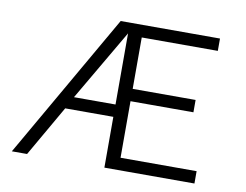

<svg xmlns="http://www.w3.org/2000/svg" viewBox="-75 -793 1151 898"><g transform="rotate(10 500.0 -344.0)"><path d="M428.7 -687.5 33.2 1H105.5L244.1 -240.2H472.7V1H900.4V-57.6H539.1V-326.2H837.9V-384.8H539.1V-628.9H900.4V-687.5ZM472.7 -636.7V-298.8H275.4Z"/></g></svg>

Font: DotumChe
Style: Regular
Weight: 400
Monospace: yes
Version: Version 2.21